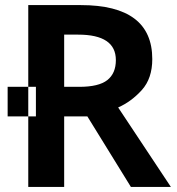

<svg xmlns="http://www.w3.org/2000/svg" viewBox="-20 -734 694 754"><path d="M121 -277H10V-393H121ZM287 -598Q435 -598 435 -498Q435 -446 401.5 -419.5Q368 -393 291 -393H232V-598ZM297 -714H91V0H232V-277H323L494 0H651L444 -312Q496 -335 537 -380.5Q578 -426 578 -502Q578 -714 297 -714Z"/></svg>

Font: Noto Sans UI
Style: Bold
Weight: 700
Designer: Monotype Design Team
Foundry: Monotype Imaging Inc.
Version: Version 1.901